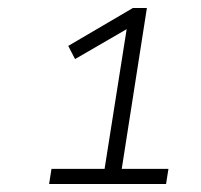

<svg xmlns="http://www.w3.org/2000/svg" viewBox="-20 -725 503 481"><path d="M103 -264 109 -302H242L300 -669L325 -668L168 -577L151 -610L313 -705H348L285 -302H402L396 -264Z"/></svg>

Font: Nunito Sans 10pt SemiExpanded ExtraLight
Style: Italic
Weight: 250
Width: 6
Italic angle: -9°
Designer: Vernon Adams
Foundry: Vernon Adams
Version: Version 3.101;gftools[0.9.27]